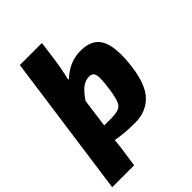

<svg xmlns="http://www.w3.org/2000/svg" viewBox="-265 -818 1120 1120"><g transform="rotate(-45 295.5 -257.5)"><path d="M249 -445 252 -438Q325 -509 419 -509Q513 -509 547.5 -444.5Q582 -380 565 -237Q548 -100 492 -43Q436 14 347 14Q259 14 191 1Q187 55 182 80L167 185H-14L109 -700H291L275 -581Q265 -508 249 -445ZM208 -103H270Q328 -103 348 -126Q368 -149 379 -234Q390 -308 384.5 -337.5Q379 -367 348 -367Q314 -367 287 -345Q260 -323 232 -281Z"/></g></svg>

Font: Ezarion Extra Bold
Style: Italic
Weight: 800
Italic angle: -8°
Designer: Natanael Gama
Version: Version 1.001;PS 001.001;hotconv 1.0.70;makeotf.lib2.5.58329